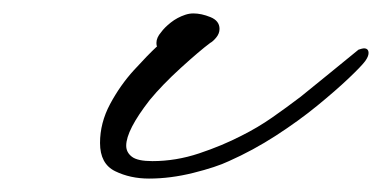

<svg xmlns="http://www.w3.org/2000/svg" viewBox="-20 -258 569 286"><path d="M202 8Q174 8 151.5 -3Q129 -14 129 -45Q129 -75 144 -103Q159 -131 179.5 -153.5Q200 -176 214 -189Q213 -190 213 -194Q213 -202 220 -210Q225 -217 234.5 -224.5Q244 -232 256 -236Q262 -238 268 -238Q280 -238 293.5 -232.5Q307 -227 307 -215Q307 -208 302 -202Q297 -196 293 -194Q277 -182 249.5 -157Q222 -132 203 -109Q168 -64 168 -41Q168 -31 176.5 -24.5Q185 -18 207 -18Q242 -18 276.5 -29.5Q311 -41 340 -56Q364 -68 385.5 -83Q407 -98 428 -114Q449 -131 470.5 -148.5Q492 -166 514 -184Q520 -186 522 -186Q529 -186 529 -179Q529 -174 524 -167Q518 -159 499 -141Q480 -123 452.5 -100.5Q425 -78 391 -56Q357 -34 321 -18Q302 -9 268 -0.5Q234 8 202 8Z"/></svg>

Font: WindSong Medium
Style: Regular
Weight: 500
Designer: Robert E. Leuschke
Foundry: Robert E. Leuschke
Version: Version 1.010; ttfautohint (v1.8.3)